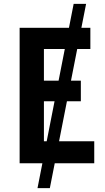

<svg xmlns="http://www.w3.org/2000/svg" viewBox="-20 -840 541 988"><path d="M81 0V-697H445V-588H206V-425H396V-319H206V-113H465V0ZM173 128 359 -820H423L236.5 128Z"/></svg>

Font: Alatsi
Style: Regular
Weight: 400
Designer: Spyros Zevelakis, Eben Sorkin
Foundry: www.sorkintype.com
Version: Version 1.008; ttfautohint (v1.8.4.7-5d5b)